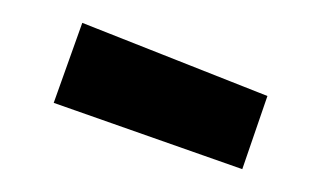

<svg xmlns="http://www.w3.org/2000/svg" viewBox="-20 -668 282 168"><path d="M27 -578 52 -648 214 -584 192 -520Z"/></svg>

Font: Gulax
Style: Regular
Weight: 400
Designer: Morgan Gilbert
Foundry: VTF
Version: Version 1.001;hotconv 1.0.109;makeotfexe 2.5.65596